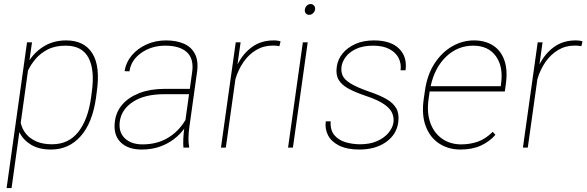

<svg xmlns="http://www.w3.org/2000/svg" viewBox="-20 -741 2945 964"><path d="M312.5 -538.1Q402.3 -538.1 443.4 -473.6Q484.4 -409.2 465.8 -279.3L461.9 -249.5Q444.3 -124 385 -57.1Q325.7 9.8 236.8 9.8Q174.8 9.8 135.3 -14.6Q95.7 -39.1 77.1 -77.6L38.1 203.1H13.2L115.7 -528.3H140.6L127.9 -438.5Q158.2 -483.9 204.8 -511Q251.5 -538.1 312.5 -538.1ZM437 -249.5 440.9 -279.3Q456.5 -389.2 424.6 -450.4Q392.6 -511.7 309.6 -511.7Q256.3 -511.7 219.2 -492.4Q182.1 -473.1 158.2 -444.6Q134.3 -416 120.6 -386.7L84 -124Q91.3 -92.8 110.8 -68.8Q130.4 -44.9 162.8 -30.8Q195.3 -16.6 241.2 -16.6Q323.7 -16.6 372.6 -77.9Q421.4 -139.2 437 -249.5Z M931.2 -106.4Q926.8 -78.1 926.3 -49.8Q925.8 -21.5 929.7 -4.4L929.2 0H900.9Q897.9 -40.5 904.8 -94.7Q884.3 -66.4 853.5 -42.7Q822.8 -19 782.2 -4.6Q741.7 9.8 691.4 9.8Q621.1 9.8 584.2 -28.1Q547.4 -65.9 557.1 -133.8Q563.5 -181.2 595.2 -217.3Q627 -253.4 681.2 -274.2Q735.4 -294.9 808.1 -294.9H933.1L944.8 -379.4Q954.1 -445.3 918.7 -478.5Q883.3 -511.7 809.6 -511.7Q741.2 -511.7 689.7 -475.8Q638.2 -439.9 629.9 -382.8L605.5 -383.8Q611.8 -426.8 640.6 -461.7Q669.4 -496.6 714.4 -517.3Q759.3 -538.1 813.5 -538.1Q865.7 -538.1 903.6 -521.5Q941.4 -504.9 959.2 -469.5Q977.1 -434.1 969.2 -378.4ZM695.3 -16.1Q768.6 -16.1 823 -48.8Q877.4 -81.5 911.1 -138.7L929.2 -268.1H805.7Q706.1 -268.1 647.9 -230Q589.8 -191.9 581.5 -131.8Q574.2 -78.6 606 -47.4Q637.7 -16.1 695.3 -16.1Z M1354 -538.1Q1377.4 -538.1 1388.7 -532.7L1382.8 -509.3Q1367.7 -512.2 1350.6 -512.2Q1303.7 -512.2 1266.6 -490.2Q1229.5 -468.3 1203.1 -430.4Q1176.8 -392.6 1162.1 -344.2L1113.8 0H1089.4L1163.6 -528.3H1188L1172.4 -417.5Q1201.2 -473.6 1246.6 -505.9Q1292 -538.1 1354 -538.1Z M1539.6 -720.7Q1550.3 -720.7 1556.9 -712.6Q1563.5 -704.6 1562 -693.4Q1560.1 -682.1 1551.5 -674.3Q1543 -666.5 1532.2 -666.5Q1521.5 -666.5 1515.1 -674.3Q1508.8 -682.1 1510.7 -693.4Q1512.2 -704.6 1520.5 -712.6Q1528.8 -720.7 1539.6 -720.7ZM1450.7 0H1426.3L1500.5 -528.3H1524.9Z M1818.8 -258.8Q1766.1 -276.4 1731 -295.2Q1695.8 -314 1680.4 -340.1Q1665 -366.2 1670.9 -405.8Q1675.8 -442.9 1700.2 -472.7Q1724.6 -502.4 1764.6 -520.3Q1804.7 -538.1 1857.4 -538.1Q1941.9 -538.1 1983.6 -496.8Q2025.4 -455.6 2016.1 -388.2H1991.2Q1995.6 -420.9 1981.7 -449Q1967.8 -477.1 1935.5 -494.4Q1903.3 -511.7 1853.5 -511.7Q1802.7 -511.7 1768.6 -495.8Q1734.4 -480 1716.3 -455.8Q1698.2 -431.6 1694.8 -406.7Q1691.4 -381.8 1700.2 -361.6Q1709 -341.3 1739.7 -322.3Q1770.5 -303.2 1831.1 -281.7Q1885.3 -263.7 1920.2 -243.7Q1955.1 -223.6 1970.2 -196Q1985.4 -168.5 1979.5 -126.5Q1971.2 -65.4 1918.2 -27.8Q1865.2 9.8 1784.2 9.8Q1723.1 9.8 1683.8 -9.5Q1644.5 -28.8 1627.4 -61Q1610.4 -93.3 1615.7 -131.8H1640.1Q1637.7 -86.9 1659.4 -61.8Q1681.2 -36.6 1716.3 -26.6Q1751.5 -16.6 1788.1 -16.6Q1837.4 -16.6 1873.5 -32.7Q1909.7 -48.8 1930.7 -74.2Q1951.7 -99.6 1955.6 -127Q1958.5 -150.9 1948.7 -173.8Q1939 -196.8 1908 -218Q1877 -239.3 1818.8 -258.8Z M2514.6 -281.7H2137.2L2131.8 -243.2Q2122.1 -174.3 2140.9 -123.3Q2159.7 -72.3 2200.2 -44.2Q2240.7 -16.1 2295.9 -16.1Q2339.4 -16.1 2378.4 -29.5Q2417.5 -43 2454.1 -79.1L2467.3 -64Q2438.5 -30.8 2395.3 -10.5Q2352.1 9.8 2292 9.8Q2231 9.8 2185.1 -20.3Q2139.2 -50.3 2117.7 -106.9Q2096.2 -163.6 2107.4 -243.2L2113.3 -284.2Q2124.5 -364.7 2161.1 -421.4Q2197.8 -478 2249.8 -508.1Q2301.8 -538.1 2359.9 -538.1Q2415.5 -538.1 2455.1 -512.9Q2494.6 -487.8 2512.2 -438.7Q2529.8 -389.6 2519.5 -317.4ZM2356 -511.7Q2277.8 -511.7 2220.2 -456.8Q2162.6 -401.9 2142.1 -308.1H2494.1L2495.6 -319.3Q2507.8 -406.2 2469.7 -459Q2431.6 -511.7 2356 -511.7Z M2870.1 -538.1Q2893.6 -538.1 2904.8 -532.7L2898.9 -509.3Q2883.8 -512.2 2866.7 -512.2Q2819.8 -512.2 2782.7 -490.2Q2745.6 -468.3 2719.2 -430.4Q2692.9 -392.6 2678.2 -344.2L2629.9 0H2605.5L2679.7 -528.3H2704.1L2688.5 -417.5Q2717.3 -473.6 2762.7 -505.9Q2808.1 -538.1 2870.1 -538.1Z"/></svg>

Font: Robert Sans Thin
Style: Italic
Weight: 100
Italic angle: -8°
Designer: Christian Robertson (extended by Adam Twardoch)
Foundry: Google
Version: Version 12.135;April 2, 2019;FontCreator 11.5.0.2425 64-bit;